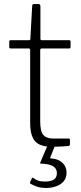

<svg xmlns="http://www.w3.org/2000/svg" viewBox="-20 -730 405 955"><path d="M188 -489Q180 -489 180 -481V-128Q180 -75 196 -58Q212 -41 243 -41H320Q324 -41 326 -39.5Q328 -38 328 -34V-13Q328 -6 321 -4Q314 -3 297 -2Q280 -1 263.5 -0.5Q247 0 239 0Q178 0 154 -28Q130 -56 130 -120V-481Q130 -489 123 -489H33Q26 -489 26 -496V-523Q26 -530 33 -530H124Q131 -530 131 -537L140 -699Q140 -710 149 -710H171Q181 -710 181 -698V-537Q181 -530 188 -530H324Q331 -530 331 -523V-496Q331 -489 324 -489ZM311 129Q311 155 297 171.5Q283 188 260 196.5Q237 205 209 205Q186 205 167.5 199.5Q149 194 132 184Q128 182 129 177L139 156Q141 152 146 155Q156 163 168.5 168Q181 173 203 173Q235 173 249 162.5Q263 152 263 131Q263 108 243.5 96.5Q224 85 185 84Q180 84 179.5 82.5Q179 81 180 79L216 -5H253L230 54Q228 58 233 58Q263 60 280 71.5Q297 83 304 98Q311 113 311 129Z"/></svg>

Font: Libre Franklin Thin ExtraLight
Style: Regular
Weight: 250
Version: Version 3.000